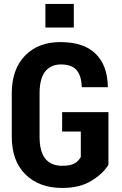

<svg xmlns="http://www.w3.org/2000/svg" viewBox="-20 -933 615 964"><path d="M524.4 -105.5Q496.1 -59.6 437.5 -24.4Q379.9 10.7 292 10.7Q177.7 10.7 108.4 -56.6Q39.1 -124 39.1 -247.1Q39.1 -272.5 39.1 -323.2Q39.1 -358.4 39.1 -463.9Q39.1 -585.9 106.4 -654.3Q172.9 -721.7 282.2 -721.7Q401.4 -721.7 460 -663.1Q519.5 -605.5 521.5 -497.1Q521.5 -496.1 520.5 -495.1Q488.3 -495.1 390.6 -495.1Q388.7 -554.7 363.3 -582Q338.9 -609.4 286.1 -609.4Q235.4 -609.4 207 -574.2Q178.7 -538.1 178.7 -464.8Q178.7 -392.6 178.7 -247.1Q178.7 -171.9 207 -136.7Q236.3 -100.6 292 -100.6Q333 -100.6 353.5 -112.3Q373 -123 385.7 -144.5Q385.7 -187.5 385.7 -272.5Q362.3 -272.5 292 -272.5Q292 -296.9 292 -370.1Q350.6 -370.1 524.4 -370.1Q524.4 -303.7 524.4 -105.5ZM350.6 -794.9Q314.5 -794.9 208 -794.9Q208 -824.2 208 -913.1Q243.2 -913.1 350.6 -913.1Q350.6 -882.8 350.6 -794.9Z"/></svg>

Font: Noto Sans Hebrew DECATHLON 
Style: Bold
Weight: 400
Designer: Monotype Design Team
Version: Version 2.000;GOOG;noto-fonts:20170220:a8a215d2e889